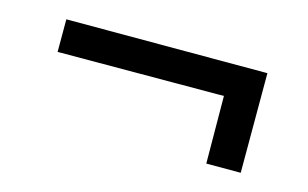

<svg xmlns="http://www.w3.org/2000/svg" viewBox="-43 -502 649 404"><g transform="rotate(15 281.5 -299.5)"><path d="M61 -408V-337L423 -338L424 -191H499V-408Z"/></g></svg>

Font: Cheyenne Sans
Style: Regular
Weight: 400
Designer: The Public Sans project authors (U.S. Web Design System), Libre Franklin designed by Pablo Impallari and Rodrigo Fuenzal
Foundry: The Cheyenne Sans Project Authors
Version: Version 2.007